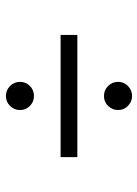

<svg xmlns="http://www.w3.org/2000/svg" viewBox="78 -630 495 692"><g transform="rotate(90 326.0 -283.5)"><path d="M545.8 -314.3V-253.9H105.5V-314.3ZM325.6 -56.8Q304.3 -56.8 289.4 -71.7Q274.5 -86.6 274.5 -108Q274.5 -128.6 289.4 -143.3Q304.3 -158 325.6 -158Q346.2 -158 361.2 -143.3Q376.1 -128.6 376.1 -108Q376.1 -86.6 361.3 -71.7Q346.6 -56.8 325.6 -56.8ZM325.6 -410.2Q304.3 -410.2 289.4 -425.1Q274.5 -440 274.5 -461.3Q274.5 -481.9 289.4 -496.6Q304.3 -511.4 325.6 -511.4Q346.2 -511.4 361.2 -496.6Q376.1 -481.9 376.1 -461.3Q376.1 -440 361.3 -425.1Q346.6 -410.2 325.6 -410.2Z"/></g></svg>

Font: Inter Light BETA
Style: Regular
Weight: 300
Designer: Rasmus Andersson
Foundry: rsms
Version: Version 3.011;git-f93a4a705